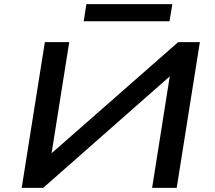

<svg xmlns="http://www.w3.org/2000/svg" viewBox="-20 -909 1038 929"><path d="M85 0 197 -705H315L230 -170L229 -167L842 -705H947L835 0H716L801 -537L802 -540L189 0ZM385 -806 398 -889H814L800 -806Z"/></svg>

Font: Nunito Sans 7pt Expanded SemiBold
Style: Italic
Weight: 600
Width: 7
Italic angle: -9°
Designer: Vernon Adams
Foundry: Vernon Adams
Version: Version 3.101;gftools[0.9.27]